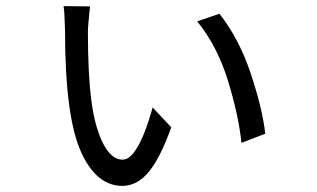

<svg xmlns="http://www.w3.org/2000/svg" viewBox="-20 -590 1040 629"><path d="M381 19Q297 19 247 -89Q193 -204 193 -492L192 -518Q191 -557 188 -570L275 -569Q274 -562 272.5 -546Q271 -530 269.5 -512.5Q268 -495 268 -486Q268 -346 279.5 -259Q291 -172 318 -119.5Q345 -67 381 -67Q402 -67 420.5 -93Q439 -119 454 -158Q469 -197 480 -238L541 -173Q505 -72 467 -26.5Q429 19 381 19ZM771 -122Q762 -211 727 -325Q692 -439 626 -520L699 -545Q764 -462 802 -347.5Q840 -233 849 -152Z"/></svg>

Font: Source Han Sans & Saira Hybrid
Style: Regular
Weight: 400
Designer: Ryoko NISHIZUKA 西塚涼子 (kana & ideographs); Paul D. Hunt (Latin, Greek & Cyrillic); Wenlong ZHANG 张文龙 (bopomofo); Sandoll 
Foundry: Adobe Systems Incorporated
Version: Version 1.00;August 2, 2021;FontCreator 13.0.0.2675 64-bit